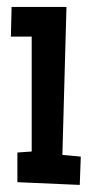

<svg xmlns="http://www.w3.org/2000/svg" viewBox="-20 -517 263 550"><path d="M211.4 -68.4 208.5 12.7 29.8 4.9V-80.1L70.8 -83V-412.1H11.2L13.2 -497.1H170.4L158.7 -73.2Z"/></svg>

Font: Maiden Orange
Style: Regular
Weight: 400
Designer: Astigmatic (AOETI)
Foundry: Astigmatic (AOETI)
Version: Version 1.000